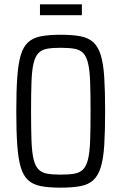

<svg xmlns="http://www.w3.org/2000/svg" viewBox="-20 -856 560 884"><path d="M259 8Q205 8 168.5 1Q132 -6 109.5 -26.5Q87 -47 75.5 -86Q64 -125 59.5 -188Q55 -251 55 -344Q55 -437 59.5 -500Q64 -563 75.5 -602Q87 -641 109.5 -661.5Q132 -682 168.5 -689Q205 -696 259 -696Q314 -696 350.5 -689Q387 -682 409.5 -661.5Q432 -641 444 -602Q456 -563 460 -500Q464 -437 464 -344Q464 -251 460 -188Q456 -125 444 -86Q432 -47 409.5 -26.5Q387 -6 350.5 1Q314 8 259 8ZM259 -52Q298 -52 323 -56.5Q348 -61 363 -76.5Q378 -92 385.5 -123.5Q393 -155 395 -208.5Q397 -262 397 -344Q397 -426 395 -479.5Q393 -533 385.5 -564.5Q378 -596 363 -611.5Q348 -627 323 -631.5Q298 -636 259 -636Q221 -636 196.5 -631.5Q172 -627 157 -611.5Q142 -596 134.5 -564.5Q127 -533 125 -479.5Q123 -426 123 -344Q123 -262 125 -208.5Q127 -155 134.5 -123.5Q142 -92 157 -76.5Q172 -61 196.5 -56.5Q221 -52 259 -52ZM164 -786V-836H357V-786Z"/></svg>

Font: Saira Condensed
Style: Regular
Weight: 400
Width: 3
Designer: Hector Gatti with collaboration of the Omnibus-Type team
Foundry: Omnibus-Type
Version: Version 1.101